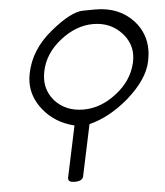

<svg xmlns="http://www.w3.org/2000/svg" viewBox="-51 -513 677 790"><g transform="rotate(-5 287.5 -118.5)"><path d="M80 -229Q99 -326 186 -397Q271 -467 321.5 -467.5Q372 -468 373 -468Q471 -468 530 -403Q575 -352 575 -285Q575 -262 570 -238Q555 -163 469 -88Q390 -21 307 0L262 212Q258 231 225 231Q200 231 200 216Q200 214 200 212L245 0Q164 -20 117 -80Q76 -131 76 -192Q76 -210 80 -229ZM141 -234Q137 -216 137 -198Q137 -150 170 -111Q215 -62 288 -62Q360 -62 425 -113Q490 -163 507 -236Q511 -254 511 -270Q511 -319 476 -358Q431 -408 360 -409Q359 -409 357 -409Q287 -409 221.5 -357.5Q156 -306 141 -234Z"/></g></svg>

Font: New Athena Unicode
Style: Italic
Weight: 400
Designer: J. Rusten 1997; rev. by R. Hancock 2001, 2002, rev. by D. Mastronarde 2002-2019
Foundry: Society for Classical Studies (formerly American Philological Association)
Version: Version 5.008